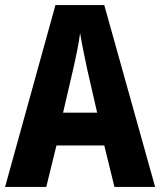

<svg xmlns="http://www.w3.org/2000/svg" viewBox="-20 -735 630 755"><path d="M430 0H590L390 -715H198L0 0H162L202 -163H390ZM323 -462 362 -292H228L268 -464C278 -508 290 -565 295 -605C301 -566 314 -505 323 -462Z"/></svg>

Font: Noto Sans Bengali Condensed
Style: Bold
Weight: 700
Width: 3
Designer: Joana Ranito - Universal Thirst; Jelle Bosma - Monotype Design Team
Foundry: Universal Thirst ehf.
Version: Version 3.000